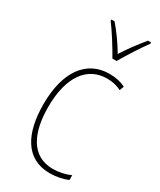

<svg xmlns="http://www.w3.org/2000/svg" viewBox="-196 -829 754 905"><g transform="rotate(30 180.5 -376.5)"><path d="M225 -606H248C274 -651 314 -714 345 -756V-763H328C293 -720 263 -680 236 -637C211 -680 176 -729 146 -763H129V-756C155 -722 199 -653 225 -606ZM239 10C274 10 311 2 336 -9V-35C307 -22 273 -15 241 -15C125 -15 77 -117 77 -258C77 -422 144 -512 251 -512C278 -512 305 -507 329 -494L338 -518C312 -531 284 -537 250 -537C126 -537 51 -435 51 -258C51 -97 109 10 239 10Z"/></g></svg>

Font: Noto Sans Devanagari Condensed Thin
Style: Regular
Weight: 100
Width: 3
Designer: Jelle Bosma - Monotype Design Team
Foundry: Monotype Imaging Inc.
Version: Version 2.004